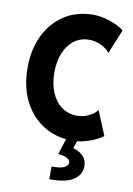

<svg xmlns="http://www.w3.org/2000/svg" viewBox="-104 -793 769 1106"><g transform="rotate(10 281.0 -239.5)"><path d="M358.9 7.8Q260.7 7.8 186.5 -38.8Q112.3 -85.4 71 -168.7Q29.8 -252 29.8 -361.3Q29.8 -470.2 70.3 -552.5Q110.8 -634.8 183.1 -681.2Q255.4 -727.5 352.1 -727.5Q395 -727.5 445.3 -711.2Q495.6 -694.8 531.7 -668L473.1 -525.4Q454.6 -550.3 421.4 -565.9Q388.2 -581.5 353 -581.5Q302.7 -581.5 265.1 -553.7Q227.5 -525.9 207 -476.3Q186.5 -426.8 186.5 -361.3Q186.5 -295.4 207.8 -244.9Q229 -194.3 267.8 -166.3Q306.6 -138.2 358.4 -138.2Q392.6 -138.2 424.8 -153.3Q457 -168.5 475.1 -192.4L533.7 -50.3Q499 -24.4 450.4 -8.3Q401.9 7.8 358.9 7.8ZM264.6 249.5V174.8Q315.9 176.3 338.4 164.8Q360.8 153.3 360.8 134.8Q360.8 120.6 342.3 110.4Q323.7 100.1 290 97.7L321.8 0H386.7L358.4 80.1L353 45.9Q397 53.7 423.8 77.9Q450.7 102.1 450.7 142.1Q450.7 190.4 406.2 220.7Q361.8 251 264.6 249.5Z"/></g></svg>

Font: Reddit Mono ExtraBold
Style: Regular
Weight: 800
Monospace: yes
Designer: Stephen Hutchings
Foundry: Reddit
Version: Version 1.014